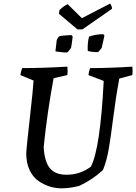

<svg xmlns="http://www.w3.org/2000/svg" viewBox="-20 -1014 742 1046"><path d="M402 -854 301 -939 304 -959Q327 -982 349 -991L426 -915L579 -994Q583 -993 587 -982Q591 -971 590 -966L429 -854ZM458 -737Q456 -781 465 -814Q497 -827 542 -828L549 -820Q546 -805 540 -780Q534 -755 534 -753Q524 -739 514 -730Q476 -730 458 -737ZM282 -734 289 -795Q293 -807 302 -816Q319 -821 369 -823L376 -815Q370 -765 367 -753Q354 -733 345 -728Q329 -727 282 -734ZM315 12Q283 12 252 2.5Q221 -7 191 -27Q161 -47 142 -86Q123 -125 123 -177Q123 -198 142 -366.5Q161 -535 163 -575L91 -605Q95 -630 101 -643Q214 -643 347 -651Q350 -627 347 -605L272 -588Q236 -393 218 -213Q222 -135 251 -98.5Q280 -62 342 -62Q417 -62 475 -106Q526 -203 545 -573L462 -605Q463 -623 471 -643Q579 -643 701 -651Q704 -627 701 -605L630 -586Q611 -485 597 -374Q583 -263 572 -200Q561 -137 541 -88Q483 -34 411 -1Q359 12 315 12Z"/></svg>

Font: Albura Medium
Style: Italic
Weight: 462
Italic angle: -7°
Designer: Mercedes Jáuregui
Foundry: Omnibus-Type Team
Version: Version 1.000